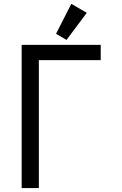

<svg xmlns="http://www.w3.org/2000/svg" viewBox="-20 -962 626 982"><path d="M344.7 -942.4 423.8 -896.5 320.3 -757.8 266.6 -789.1ZM90.8 0V-732.4H495.1V-654.3H178.7V0Z"/></svg>

Font: Consola Mono
Style: Book
Weight: 400
Monospace: yes
Designer: Wojciech Kalinowski "wmk69" (wmk69@o2.pl)
Foundry: Wojciech Kalinowski "wmk69" (wmk69@o2.pl)
Version: Version 2.1.0